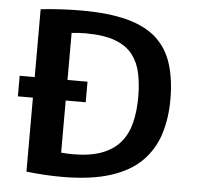

<svg xmlns="http://www.w3.org/2000/svg" viewBox="-52 -768 849 826"><g transform="rotate(5 373.0 -355.0)"><path d="M26.4 -323.2V-412.1H319.3V-323.2ZM244.1 5.4Q209.5 5.4 171.1 3.2Q132.8 1 91.3 -3.9V-705.1Q139.6 -710.4 183.6 -712.6Q227.5 -714.8 266.6 -714.8Q385.7 -714.8 465.8 -693.4Q545.9 -671.9 593 -628.4Q640.1 -585 660.6 -519.5Q681.2 -454.1 681.2 -367.2Q681.2 -284.2 659.2 -215.8Q637.2 -147.5 587.4 -97.9Q537.6 -48.3 453.4 -21.5Q369.1 5.4 244.1 5.4ZM282.2 -95.7Q358.9 -95.7 409.2 -115Q459.5 -134.3 488.8 -169.7Q518.1 -205.1 530.3 -254.6Q542.5 -304.2 542.5 -364.7Q542.5 -418.9 533.2 -465.3Q523.9 -511.7 498 -546.1Q472.2 -580.6 422.9 -599.6Q373.5 -618.7 293 -618.7Q279.3 -618.7 264.6 -617.9Q250 -617.2 232.9 -615.2V-98.1Q246.6 -97.2 258.8 -96.4Q271 -95.7 282.2 -95.7Z"/></g></svg>

Font: Comme SemiBold
Style: Regular
Weight: 600
Version: Version 1.000;gftools[0.9.27]